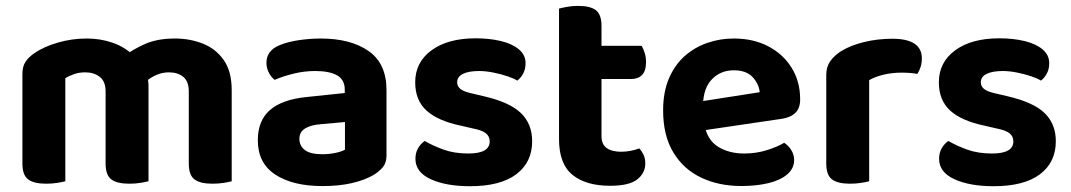

<svg xmlns="http://www.w3.org/2000/svg" viewBox="-20 -628 3705 664"><path d="M493.6 -330.6V-217.2H345.2V-311.7Q345.2 -346.3 325.1 -362.1Q304.9 -377.8 274.6 -377.8Q252.8 -377.8 235.2 -371.3Q217.6 -364.7 205.9 -357.8V-217.2H57.5V-372.8Q57.5 -398.1 68.3 -414.4Q79.1 -430.6 99.3 -444.4Q131.6 -466.7 180 -480.7Q228.3 -494.8 280.2 -494.8Q328.2 -494.8 370.2 -480Q412.2 -465.3 443.4 -434.5Q450.9 -427.7 458.3 -421.2Q465.8 -414.7 469.8 -406.7Q479.8 -390.9 486.7 -371.1Q493.6 -351.4 493.6 -330.6ZM781.3 -316.5V-217.2H632.9V-311.7Q632.9 -346.3 614 -362.1Q595.1 -377.8 564.1 -377.8Q541.2 -377.8 520.5 -368.7Q499.8 -359.5 485.2 -346.2L406.8 -432.3Q439.7 -457.5 482.1 -476.1Q524.4 -494.8 585.3 -494.8Q637 -494.8 681.8 -477Q726.6 -459.2 754 -420.1Q781.3 -380.9 781.3 -316.5ZM57.5 -262.6H205.9V-1.2Q196.4 1.5 178.4 4.4Q160.4 7.3 139.3 7.3Q97 7.3 77.3 -7.7Q57.5 -22.6 57.5 -62.2ZM345.2 -262.6H493.6V-1.2Q484 1.5 465.9 4.4Q447.8 7.3 427 7.3Q384.4 7.3 364.8 -7.7Q345.2 -22.6 345.2 -62.2ZM632.9 -262.6H781.3V-1.2Q771.7 1.5 753.6 4.4Q735.5 7.3 714.6 7.3Q672.1 7.3 652.5 -7.7Q632.9 -22.6 632.9 -62.2Z M1095.2 -94.6Q1118.2 -94.6 1140.4 -99.3Q1162.6 -104 1173 -110.4V-206L1088.6 -198.4Q1054.8 -195.9 1035.1 -183.7Q1015.4 -171.6 1015.4 -147.7Q1015.4 -123.6 1034.3 -109.1Q1053.2 -94.6 1095.2 -94.6ZM1088.9 -494.8Q1192.6 -494.8 1254.6 -451.6Q1316.6 -408.4 1316.6 -316.8V-89.7Q1316.6 -64.6 1303.6 -49.3Q1290.5 -34 1271.2 -22.5Q1241.2 -5 1196.6 5.3Q1152 15.5 1095.2 15.5Q992.8 15.5 932.2 -24.1Q871.6 -63.8 871.6 -142.9Q871.6 -211 913.6 -247.4Q955.6 -283.8 1038.6 -292.3L1172.3 -306.3V-318.3Q1172.3 -352.4 1145.7 -367.4Q1119.1 -382.4 1070.4 -382.4Q1032.4 -382.4 995.7 -373.4Q959 -364.5 930 -351.8Q918.2 -360.3 909.8 -376.6Q901.4 -393 901.4 -410.6Q901.4 -453.3 947.1 -471.8Q975.6 -483.6 1014.1 -489.2Q1052.7 -494.8 1088.9 -494.8Z M1820.4 -139.7Q1820.4 -66.6 1765.4 -25.3Q1710.4 16 1605.4 16Q1522.6 16 1469.7 -8.2Q1416.7 -32.5 1416.7 -78.7Q1416.7 -99.8 1425.9 -115.5Q1435 -131.2 1448.8 -140.5Q1477.3 -123.8 1514.5 -110.4Q1551.6 -97.1 1599.9 -97.1Q1673.5 -97.1 1673.5 -139Q1673.5 -156.6 1660.2 -167.1Q1646.8 -177.6 1617.4 -183.3L1574.7 -193.2Q1494.7 -209.7 1455.3 -245.4Q1415.9 -281 1415.9 -343.2Q1415.9 -413 1472.6 -454.2Q1529.2 -495.5 1624.8 -495.5Q1673.4 -495.5 1712.5 -486Q1751.7 -476.5 1774.6 -457.2Q1797.6 -437.9 1797.6 -409.3Q1797.6 -389.4 1789.5 -374.1Q1781.5 -358.8 1769 -349.2Q1757.8 -356.5 1735.5 -364.1Q1713.2 -371.7 1686.6 -377Q1660.1 -382.4 1637 -382.4Q1601.3 -382.4 1581.2 -372.6Q1561 -362.8 1561 -343.2Q1561 -329.6 1572.3 -320.3Q1583.6 -311 1613.1 -304.6L1653.2 -295.2Q1742.5 -274.6 1781.4 -237.1Q1820.4 -199.5 1820.4 -139.7Z M1913.3 -264H2060.2V-157.2Q2060.2 -128.6 2078.2 -115.9Q2096.3 -103.2 2128.7 -103.2Q2144.2 -103.2 2161.4 -106.5Q2178.6 -109.8 2191 -114.8Q2199.3 -105.8 2205.5 -93Q2211.6 -80.2 2211.6 -62.8Q2211.6 -29.4 2183.7 -7.5Q2155.8 14.5 2090 14.5Q2006.4 14.5 1959.8 -23.3Q1913.3 -61.2 1913.3 -146.8ZM2006.7 -354.8V-469.5H2199.1Q2204.4 -460.9 2209.3 -445.8Q2214.2 -430.8 2214.2 -413.2Q2214.2 -382.7 2200.5 -368.8Q2186.8 -354.8 2163.6 -354.8ZM2060.2 -238.6H1913.3V-598.3Q1922.8 -601 1940.9 -604.3Q1959 -607.6 1979.4 -607.6Q2021.7 -607.6 2040.9 -592.6Q2060.2 -577.6 2060.2 -538.1Z M2364.8 -170.1 2359.3 -270.4 2607.3 -309.1Q2604.8 -337.5 2583 -361.2Q2561.2 -384.9 2517.9 -384.9Q2472.6 -384.9 2442.7 -354.5Q2412.9 -324 2411.4 -267.6L2415.9 -198.5Q2425.2 -144.4 2463.1 -120.7Q2501 -97.1 2553.4 -97.1Q2595.4 -97.1 2632.4 -108.8Q2669.5 -120.5 2691.8 -134.2Q2706.6 -125 2716.5 -109Q2726.4 -93 2726.4 -75Q2726.4 -45.3 2702.6 -25Q2678.8 -4.7 2637.6 5.3Q2596.4 15.3 2543.3 15.3Q2465.6 15.3 2404.5 -13.9Q2343.4 -43 2308.4 -101.2Q2273.3 -159.3 2273.3 -246.2Q2273.3 -310 2293.6 -357.2Q2313.9 -404.3 2348.4 -434.6Q2382.8 -464.8 2426.5 -479.8Q2470.1 -494.8 2517.4 -494.8Q2586 -494.8 2637.4 -467.6Q2688.8 -440.5 2718 -393.2Q2747.2 -346 2747.2 -284.4Q2747.2 -253.3 2730.3 -237.4Q2713.5 -221.4 2683.3 -217.1Z M2985.9 -350.9V-226.4H2837.5V-369.2Q2837.5 -396.8 2851.3 -416.4Q2865.2 -436 2889 -451.2Q2921.8 -471.3 2968.3 -482.6Q3014.8 -494 3066 -494Q3168.1 -494 3168.1 -425.9Q3168.1 -409.8 3163.6 -396Q3159 -382.2 3152.5 -372.4Q3142.5 -374.4 3128 -375.6Q3113.6 -376.8 3096.8 -376.8Q3066.8 -376.8 3037.1 -370Q3007.4 -363.2 2985.9 -350.9ZM2837.5 -264 2985.9 -261.1V-1.2Q2976.4 1.5 2958.4 4.4Q2940.4 7.3 2919.3 7.3Q2877 7.3 2857.3 -7.7Q2837.5 -22.6 2837.5 -62.2Z M3631.4 -139.7Q3631.4 -66.6 3576.4 -25.3Q3521.4 16 3416.4 16Q3333.6 16 3280.7 -8.2Q3227.7 -32.5 3227.7 -78.7Q3227.7 -99.8 3236.9 -115.5Q3246 -131.2 3259.8 -140.5Q3288.3 -123.8 3325.5 -110.4Q3362.6 -97.1 3410.9 -97.1Q3484.5 -97.1 3484.5 -139Q3484.5 -156.6 3471.2 -167.1Q3457.8 -177.6 3428.4 -183.3L3385.7 -193.2Q3305.7 -209.7 3266.3 -245.4Q3226.9 -281 3226.9 -343.2Q3226.9 -413 3283.6 -454.2Q3340.2 -495.5 3435.8 -495.5Q3484.4 -495.5 3523.5 -486Q3562.7 -476.5 3585.6 -457.2Q3608.6 -437.9 3608.6 -409.3Q3608.6 -389.4 3600.5 -374.1Q3592.5 -358.8 3580 -349.2Q3568.8 -356.5 3546.5 -364.1Q3524.2 -371.7 3497.6 -377Q3471.1 -382.4 3448 -382.4Q3412.3 -382.4 3392.2 -372.6Q3372 -362.8 3372 -343.2Q3372 -329.6 3383.3 -320.3Q3394.6 -311 3424.1 -304.6L3464.2 -295.2Q3553.5 -274.6 3592.4 -237.1Q3631.4 -199.5 3631.4 -139.7Z"/></svg>

Font: Baloo Bhaijaan 2
Style: Regular
Weight: 400
Designer: Sanskriti Dholi, Noopur Datye and Ek Type
Foundry: Ek Type
Version: Version 1.701